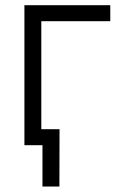

<svg xmlns="http://www.w3.org/2000/svg" viewBox="-20 -549 457 726"><path d="M397 -529.3V-468.8H136.2V0H72.3V-529.3ZM140.6 156.2V0H98.6V-60.5H205.1L204.6 156.2Z"/></svg>

Font: Inter 24pt Light
Style: Regular
Weight: 300
Designer: Rasmus Andersson
Foundry: rsms
Version: Version 4.001;git-66647c0bb